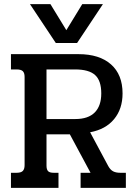

<svg xmlns="http://www.w3.org/2000/svg" viewBox="-20 -909 662 929"><path d="M125 -889H224L301 -763L378 -889H478L353 -701H250ZM33 -73H60Q82 -73 90.5 -82Q99 -91 99 -110V-537Q99 -556 90.5 -564.5Q82 -573 60 -573H33V-647H360Q461 -647 517 -597.5Q573 -548 573 -457Q573 -382 532 -332.5Q491 -283 416 -269L504 -105Q514 -87 527.5 -80Q541 -73 562 -73H589V0H370V-73H418L318 -259H205V-108Q205 -89 212.5 -81Q220 -73 240 -73H263V0H33ZM344 -333Q407 -333 438.5 -365Q470 -397 470 -457Q470 -519 440 -546Q410 -573 344 -573H205V-333Z"/></svg>

Font: Pridi
Style: Regular
Weight: 400
Designer: Katatrad Team
Foundry: CadsonDemak
Version: Version 1.001